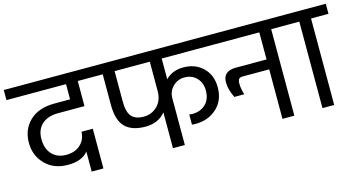

<svg xmlns="http://www.w3.org/2000/svg" viewBox="-94 -932 2286 1233"><g transform="rotate(-15 1048.5 -316.0)"><path d="M-22 -642H572V-575H452V-408H276Q208 -408 169 -373Q130 -338 130 -275Q130 -210 165 -173Q200 -136 259 -136Q318 -136 353.5 -169Q389 -202 391 -254H466V10H388V-123Q347 -71 253 -71Q160 -71 103 -129Q46 -187 46 -272Q46 -361 105 -417.5Q164 -474 270 -474H374V-575H-22Z M931 -382V-575H697V-374Q697 -303 722.5 -273.5Q748 -244 803 -244Q856 -244 893.5 -280.5Q931 -317 931 -382ZM1363 -575H1010V-437Q1055 -484 1128 -484Q1209 -484 1259.5 -434Q1310 -384 1310 -304Q1310 -216 1253 -164.5Q1196 -113 1112 -113Q1094 -113 1088 -115V-182Q1100 -180 1108 -180Q1162 -180 1196.5 -212.5Q1231 -245 1231 -304Q1231 -355 1199.5 -387.5Q1168 -420 1119 -420Q1074 -420 1042 -388.5Q1010 -357 1010 -310V0H931V-238Q885 -180 798 -179Q708 -179 663 -224Q618 -269 618 -371V-575H528V-642H1363Z M1319 -642H1853V-575H1738V0H1659V-329H1482Q1464 -329 1457 -320Q1450 -311 1450 -290Q1450 -255 1463 -216H1397Q1369 -272 1369 -320Q1369 -395 1456 -395H1659V-575H1319Z M1809 -575V-642H2119V-575H2003V0H1925V-575Z"/></g></svg>

Font: Hind
Style: Regular
Weight: 400
Designer: Manushi Parikh, Satya Rajpurohit
Foundry: Indian Type Foundry
Version: Version 2.000;PS 1.0;hotconv 1.0.79;makeotf.lib2.5.61930